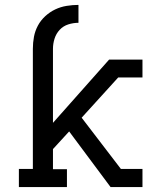

<svg xmlns="http://www.w3.org/2000/svg" viewBox="-20 -763 640 783"><path d="M114 -564Q114 -589 118.5 -613Q123 -637 134.5 -658.5Q146 -680 164.5 -697Q183 -714 205 -724.5Q227 -735 251.5 -739Q276 -743 300 -743V-670Q279 -670 258.5 -663.5Q238 -657 223.5 -641.5Q209 -626 202.5 -605.5Q196 -585 196 -564ZM57 0V-74H114V-564H196V-262L425 -520H561V-447H462L313 -283L473 -74H561V0H431L262 -227L196 -155V-73H253V0Z"/></svg>

Font: Iosevka HT Extended
Style: Regular
Weight: 400
Width: 7
Monospace: yes
Designer: Belleve Invis
Foundry: Belleve Invis
Version: Version 32.3.0; ttfautohint (v1.8.4)